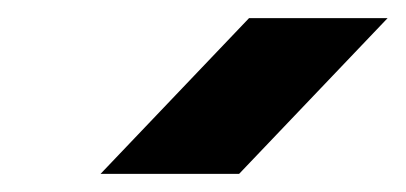

<svg xmlns="http://www.w3.org/2000/svg" viewBox="-20 -770 448 212"><path d="M91 -578 255 -750H408L244 -578Z"/></svg>

Font: Finlandica
Style: Italic
Weight: 400
Italic angle: -8°
Designer: Niklas Ekholm, Juho Hiilivirta, Jaakko Suomalainen
Foundry: Helsinki Type Studio
Version: Version 1.064